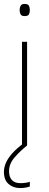

<svg xmlns="http://www.w3.org/2000/svg" viewBox="-22 -741 249 978"><path d="M116 -528V0H90V-528ZM103 -721Q121 -721 125.5 -711.5Q130 -702 130 -690Q130 -677 125.5 -668Q121 -659 103 -659Q88 -659 83 -668Q78 -677 78 -690Q78 -702 83 -711.5Q88 -721 103 -721ZM24 131Q24 160 38.5 176Q53 192 82 192Q96 192 109 190Q122 188 130 185V209Q122 212 109 214.5Q96 217 80 217Q46 217 22 196.5Q-2 176 -2 135Q-2 111 8.5 87.5Q19 64 41 39.5Q63 15 98 -11L116 0Q82 27 53 60Q24 93 24 131Z"/></svg>

Font: Noto Sans Cham Thin
Style: Regular
Weight: 250
Version: Version 2.002